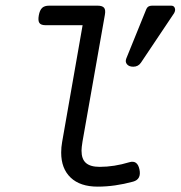

<svg xmlns="http://www.w3.org/2000/svg" viewBox="-20 -661 650 691"><path d="M156.7 -640.6Q140.1 -640.6 131.6 -632.6Q123 -624.5 119.6 -605.5Q116.2 -586.4 121.8 -578.4Q127.4 -570.3 144 -570.3H277.3L203.6 -149.9Q200.2 -131.3 200.2 -111.8Q200.2 -54.2 234.4 -21.7Q268.6 10.7 331.5 10.7Q393.1 10.7 459 -7.3Q489.3 -15.6 481.9 -51.3Q474.6 -85.9 445.3 -77.1Q390.6 -60.5 338.9 -60.5Q305.2 -60.5 289.3 -74.5Q273.4 -88.4 273.4 -118.7Q273.4 -129.9 276.9 -151.4L357.4 -607.4Q360.8 -625.5 354.5 -633.1Q348.1 -640.6 331.5 -640.6ZM526.9 -640.6Q511.2 -640.6 506.3 -627.4L434.6 -450.7Q429.7 -438.5 437 -429.7Q444.3 -420.9 459.5 -420.9Q477.5 -420.9 487.3 -435.5L606.4 -613.3Q612.3 -623.5 609.1 -632.1Q606 -640.6 596.2 -640.6Z"/></svg>

Font: Courier Prime Code
Style: Italic
Weight: 400
Italic angle: -10°
Designer: Alan Dague-Greene
Foundry: Quote-Unquote Apps
Version: Version 3.18